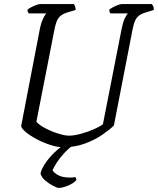

<svg xmlns="http://www.w3.org/2000/svg" viewBox="-20 -724 776 944"><path d="M292 0Q262 0 227 -11.5Q192 -23 160 -40Q128 -57 107 -74.5Q86 -92 84 -104L176 -582Q183 -615 192.5 -634Q202 -653 208 -658H122Q120 -660 117.5 -664.5Q115 -669 115 -676Q121 -682 133.5 -688.5Q146 -695 158.5 -699.5Q171 -704 177 -704H343Q346 -700 349 -692.5Q352 -685 352 -675L308 -662Q281 -653 268 -636Q255 -619 247 -575L159 -126Q168 -114 188.5 -101.5Q209 -89 233.5 -79Q258 -69 280.5 -63Q303 -57 318 -57Q345 -57 379 -66.5Q413 -76 442.5 -89Q472 -102 486 -113L578 -582Q584 -613 593 -632.5Q602 -652 609 -658H523Q521 -660 519 -665Q517 -670 517 -676Q523 -682 535.5 -688.5Q548 -695 560.5 -699.5Q573 -704 579 -704H727Q729 -701 733 -693.5Q737 -686 736 -675L691 -661Q665 -653 652 -636Q639 -619 630 -570L540 -107Q520 -87 483 -61.5Q446 -36 397 -18Q348 0 292 0ZM268 200Q262 200 242 190Q222 180 203 164Q184 148 179 129Q184 107 201.5 80.5Q219 54 244.5 29Q270 4 297 -14H345Q319 4 296.5 28Q274 52 259 75.5Q244 99 238 114Q257 138 286.5 145Q316 152 351 147Q352 150 354 153.5Q356 157 355 162Q339 179 312.5 189.5Q286 200 268 200Z"/></svg>

Font: Texturina 72pt 72pt Light
Style: Italic
Weight: 300
Italic angle: -11°
Designer: Guillermo Torres Carreño
Foundry: Omnibus-Type
Version: Version 1.002; ttfautohint (v1.8.3)